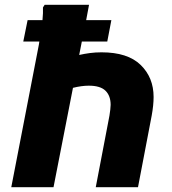

<svg xmlns="http://www.w3.org/2000/svg" viewBox="-20 -780 716 800"><path d="M203 0H27L142 -594Q143 -601 144 -607H77L95 -696H157Q160 -727 159 -749L166 -760H351L339 -696H444L427 -607H321L310 -551Q332 -556 355 -559Q378 -562 403 -562Q512 -562 566 -509.5Q620 -457 620 -376Q620 -359 618 -339.5Q616 -320 612 -298L555 0H379L436 -298Q438 -311 439.5 -323Q441 -335 441 -343Q441 -381 419.5 -402Q398 -423 350 -423Q320 -423 284 -414Z"/></svg>

Font: Kufam
Style: Bold Italic
Weight: 700
Italic angle: -11°
Designer: Artur Schmal
Foundry: Original Type
Version: Version 1.301; ttfautohint (v1.8.3)